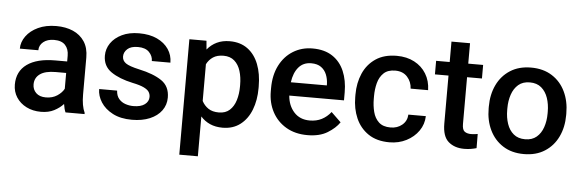

<svg xmlns="http://www.w3.org/2000/svg" viewBox="-52 -833 3669 1212"><g transform="rotate(5 1782.0 -227.5)"><path d="M376 0Q367.2 -19.5 362.3 -52.2Q339.4 -26.9 304.2 -8.5Q269 9.8 220.7 9.8Q168.9 9.8 128.4 -10.7Q87.9 -31.2 64.9 -66.9Q42 -102.5 42 -147.5Q42 -231.4 104.7 -276.4Q167.5 -321.3 283.2 -321.3H358.4V-357.9Q358.4 -399.9 335.4 -424.8Q312.5 -449.7 265.1 -449.7Q222.2 -449.7 196.5 -428.7Q170.9 -407.7 170.9 -376H53.7Q53.7 -418 80.6 -455.1Q107.4 -492.2 156.2 -515.1Q205.1 -538.1 271.5 -538.1Q331.1 -538.1 377.2 -518.1Q423.3 -498 450 -457.8Q476.6 -417.5 476.6 -356.9V-122.1Q476.6 -50.3 496.6 -7.8V0ZM243.7 -83.5Q285.6 -83.5 315.7 -103.5Q345.7 -123.5 358.4 -148.4V-248.5H292Q226.1 -248.5 192.9 -224.6Q159.7 -200.7 159.7 -158.7Q159.7 -126.5 181.6 -105Q203.6 -83.5 243.7 -83.5Z M896 -143.1Q896 -160.6 887.2 -174.8Q878.4 -189 853.8 -200.9Q829.1 -212.9 781.2 -222.7Q696.8 -240.7 644.5 -276.6Q592.3 -312.5 592.3 -378.9Q592.3 -421.9 616.9 -458Q641.6 -494.1 687.3 -516.1Q732.9 -538.1 795.9 -538.1Q862.3 -538.1 909.7 -515.9Q957 -493.7 982.7 -455.8Q1008.3 -418 1008.3 -370.6H890.6Q890.6 -402.3 866.9 -426.8Q843.3 -451.2 795.9 -451.2Q751 -451.2 729 -430.9Q707 -410.6 707 -383.8Q707 -357.4 729.5 -341.3Q752 -325.2 816.4 -311Q907.2 -291.5 959.2 -256.1Q1011.2 -220.7 1011.2 -149.4Q1011.2 -103 984.9 -66.9Q958.5 -30.8 910.4 -10.5Q862.3 9.8 797.4 9.8Q725.1 9.8 675.5 -16.1Q626 -42 600.3 -82.3Q574.7 -122.6 574.7 -165.5H688.5Q690.4 -132.8 706.8 -113.5Q723.1 -94.2 747.8 -85.7Q772.5 -77.1 798.8 -77.1Q846.2 -77.1 871.1 -95.9Q896 -114.7 896 -143.1Z M1576.7 -269V-258.8Q1576.7 -182.1 1553 -121.3Q1529.3 -60.5 1483.4 -25.4Q1437.5 9.8 1371.6 9.8Q1326.7 9.8 1292 -5.6Q1257.3 -21 1232.4 -49.3V203.1H1114.7V-528.3H1223.1L1228 -473.1Q1253.4 -504.4 1288.8 -521.2Q1324.2 -538.1 1370.6 -538.1Q1437.5 -538.1 1483.4 -504.4Q1529.3 -470.7 1553 -410.2Q1576.7 -349.6 1576.7 -269ZM1459 -258.8V-269Q1459 -317.4 1446.8 -356.9Q1434.6 -396.5 1408 -419.9Q1381.3 -443.4 1338.9 -443.4Q1298.8 -443.4 1272.9 -426.3Q1247.1 -409.2 1232.4 -380.4V-147.5Q1247.1 -119.1 1272.9 -101.6Q1298.8 -84 1339.8 -84Q1382.3 -84 1408.4 -107.9Q1434.6 -131.8 1446.8 -171.6Q1459 -211.4 1459 -258.8Z M1909.2 9.8Q1831.1 9.8 1773.9 -23.9Q1716.8 -57.6 1686 -115.5Q1655.3 -173.3 1655.3 -246.1V-265.6Q1655.3 -348.6 1686.5 -409.9Q1717.8 -471.2 1772.2 -504.6Q1826.7 -538.1 1895 -538.1Q1970.7 -538.1 2020.8 -505.1Q2070.8 -472.2 2095.7 -413.8Q2120.6 -355.5 2120.6 -279.3V-229H1773.9Q1778.8 -166 1815.9 -124.8Q1853 -83.5 1916 -83.5Q1958.5 -83.5 1991.7 -100.6Q2024.9 -117.7 2049.3 -148.9L2111.3 -88.9Q2085.9 -51.3 2036.1 -20.8Q1986.3 9.8 1909.2 9.8ZM1894.5 -444.3Q1844.7 -444.3 1814.7 -409.4Q1784.7 -374.5 1776.4 -313.5H2004.4V-322.8Q2003.4 -354.5 1992.2 -382.3Q1981 -410.2 1957.3 -427.2Q1933.6 -444.3 1894.5 -444.3Z M2427.7 -84Q2471.2 -84 2501.2 -109.1Q2531.2 -134.3 2533.2 -174.8H2644Q2642.6 -123 2613.5 -81.3Q2584.5 -39.6 2536.1 -14.9Q2487.8 9.8 2429.2 9.8Q2348.6 9.8 2295.4 -26.1Q2242.2 -62 2215.8 -122.3Q2189.5 -182.6 2189.5 -255.4V-272.5Q2189.5 -345.7 2215.8 -406Q2242.2 -466.3 2295.4 -502.2Q2348.6 -538.1 2428.7 -538.1Q2492.2 -538.1 2540 -512.9Q2587.9 -487.8 2615.2 -443.1Q2642.6 -398.4 2644 -339.4H2533.2Q2531.2 -382.8 2503.4 -413.6Q2475.6 -444.3 2427.2 -444.3Q2379.9 -444.3 2353.8 -419.4Q2327.6 -394.5 2317.4 -355.2Q2307.1 -315.9 2307.1 -272.5V-255.4Q2307.1 -211.9 2317.1 -172.6Q2327.1 -133.3 2353.5 -108.6Q2379.9 -84 2427.7 -84Z M2976.1 -528.3V-442.4H2881.8V-146Q2881.8 -108.9 2897.5 -97.9Q2913.1 -86.9 2938.5 -86.9Q2950.7 -86.9 2961.9 -88.4Q2973.1 -89.8 2980 -91.3L2980.5 -1.5Q2965.8 2.9 2946.5 6.3Q2927.2 9.8 2902.3 9.8Q2841.3 9.8 2802.7 -23.7Q2764.2 -57.1 2764.2 -138.7V-442.4H2678.2V-528.3H2764.2V-657.7H2881.8V-528.3Z M3034.7 -258.3V-269.5Q3034.7 -346.2 3063.7 -407Q3092.8 -467.8 3147.7 -502.9Q3202.6 -538.1 3279.8 -538.1Q3357.4 -538.1 3412.6 -502.9Q3467.8 -467.8 3496.8 -407Q3525.9 -346.2 3525.9 -269.5V-258.3Q3525.9 -181.6 3496.8 -121.1Q3467.8 -60.5 3412.8 -25.4Q3357.9 9.8 3280.8 9.8Q3203.1 9.8 3148.2 -25.4Q3093.3 -60.5 3064 -121.1Q3034.7 -181.6 3034.7 -258.3ZM3152.3 -269.5V-258.3Q3152.3 -210.4 3165.8 -170.9Q3179.2 -131.3 3207.5 -107.7Q3235.8 -84 3280.8 -84Q3324.7 -84 3352.8 -107.7Q3380.9 -131.3 3394.5 -170.9Q3408.2 -210.4 3408.2 -258.3V-269.5Q3408.2 -316.4 3394.8 -356.2Q3381.3 -396 3353 -420.2Q3324.7 -444.3 3279.8 -444.3Q3235.4 -444.3 3207.3 -420.2Q3179.2 -396 3165.8 -356.2Q3152.3 -316.4 3152.3 -269.5Z"/></g></svg>

Font: Vazirmatn UI Medium
Style: Regular
Weight: 500
Designer: Saber Rastikerdar
Foundry: Saber Rastikerdar
Version: Version 33.003